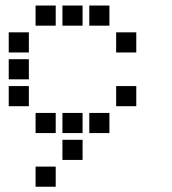

<svg xmlns="http://www.w3.org/2000/svg" viewBox="-20 -508 640 715"><path d="M113.5 -487.5Q112.5 -487.5 112.5 -487.5Q112.5 -487.5 112.5 -486.5V-413.5Q112.5 -412.5 112.5 -412.5Q112.5 -412.5 113.5 -412.5H186.5Q187.5 -412.5 187.5 -412.5Q187.5 -412.5 187.5 -413.5V-486.5Q187.5 -487.5 187.5 -487.5Q187.5 -487.5 186.5 -487.5ZM213.5 -487.5Q212.5 -487.5 212.5 -487.5Q212.5 -487.5 212.5 -486.5V-413.5Q212.5 -412.5 212.5 -412.5Q212.5 -412.5 213.5 -412.5H286.5Q287.5 -412.5 287.5 -412.5Q287.5 -412.5 287.5 -413.5V-486.5Q287.5 -487.5 287.5 -487.5Q287.5 -487.5 286.5 -487.5ZM313.5 -487.5Q312.5 -487.5 312.5 -487.5Q312.5 -487.5 312.5 -486.5V-413.5Q312.5 -412.5 312.5 -412.5Q312.5 -412.5 313.5 -412.5H386.5Q387.5 -412.5 387.5 -412.5Q387.5 -412.5 387.5 -413.5V-486.5Q387.5 -487.5 387.5 -487.5Q387.5 -487.5 386.5 -487.5ZM13.5 -387.5Q12.5 -387.5 12.5 -387.5Q12.5 -387.5 12.5 -386.5V-313.5Q12.5 -312.5 12.5 -312.5Q12.5 -312.5 13.5 -312.5H86.5Q87.5 -312.5 87.5 -312.5Q87.5 -312.5 87.5 -313.5V-386.5Q87.5 -387.5 87.5 -387.5Q87.5 -387.5 86.5 -387.5ZM413.5 -387.5Q412.5 -387.5 412.5 -387.5Q412.5 -387.5 412.5 -386.5V-313.5Q412.5 -312.5 412.5 -312.5Q412.5 -312.5 413.5 -312.5H486.5Q487.5 -312.5 487.5 -312.5Q487.5 -312.5 487.5 -313.5V-386.5Q487.5 -387.5 487.5 -387.5Q487.5 -387.5 486.5 -387.5ZM13.5 -287.5Q12.5 -287.5 12.5 -287.5Q12.5 -287.5 12.5 -286.5V-213.5Q12.5 -212.5 12.5 -212.5Q12.5 -212.5 13.5 -212.5H86.5Q87.5 -212.5 87.5 -212.5Q87.5 -212.5 87.5 -213.5V-286.5Q87.5 -287.5 87.5 -287.5Q87.5 -287.5 86.5 -287.5ZM13.5 -187.5Q12.5 -187.5 12.5 -187.5Q12.5 -187.5 12.5 -186.5V-113.5Q12.5 -112.5 12.5 -112.5Q12.5 -112.5 13.5 -112.5H86.5Q87.5 -112.5 87.5 -112.5Q87.5 -112.5 87.5 -113.5V-186.5Q87.5 -187.5 87.5 -187.5Q87.5 -187.5 86.5 -187.5ZM413.5 -187.5Q412.5 -187.5 412.5 -187.5Q412.5 -187.5 412.5 -186.5V-113.5Q412.5 -112.5 412.5 -112.5Q412.5 -112.5 413.5 -112.5H486.5Q487.5 -112.5 487.5 -112.5Q487.5 -112.5 487.5 -113.5V-186.5Q487.5 -187.5 487.5 -187.5Q487.5 -187.5 486.5 -187.5ZM113.5 -87.5Q112.5 -87.5 112.5 -87.5Q112.5 -87.5 112.5 -86.5V-13.5Q112.5 -12.5 112.5 -12.5Q112.5 -12.5 113.5 -12.5H186.5Q187.5 -12.5 187.5 -12.5Q187.5 -12.5 187.5 -13.5V-86.5Q187.5 -87.5 187.5 -87.5Q187.5 -87.5 186.5 -87.5ZM213.5 -87.5Q212.5 -87.5 212.5 -87.5Q212.5 -87.5 212.5 -86.5V-13.5Q212.5 -12.5 212.5 -12.5Q212.5 -12.5 213.5 -12.5H286.5Q287.5 -12.5 287.5 -12.5Q287.5 -12.5 287.5 -13.5V-86.5Q287.5 -87.5 287.5 -87.5Q287.5 -87.5 286.5 -87.5ZM313.5 -87.5Q312.5 -87.5 312.5 -87.5Q312.5 -87.5 312.5 -86.5V-13.5Q312.5 -12.5 312.5 -12.5Q312.5 -12.5 313.5 -12.5H386.5Q387.5 -12.5 387.5 -12.5Q387.5 -12.5 387.5 -13.5V-86.5Q387.5 -87.5 387.5 -87.5Q387.5 -87.5 386.5 -87.5ZM213.5 12.5Q212.5 12.5 212.5 12.5Q212.5 12.5 212.5 13.5V86.5Q212.5 87.5 212.5 87.5Q212.5 87.5 213.5 87.5H286.5Q287.5 87.5 287.5 87.5Q287.5 87.5 287.5 86.5V13.5Q287.5 12.5 287.5 12.5Q287.5 12.5 286.5 12.5ZM113.5 112.5Q112.5 112.5 112.5 112.5Q112.5 112.5 112.5 113.5V186.5Q112.5 187.5 112.5 187.5Q112.5 187.5 113.5 187.5H186.5Q187.5 187.5 187.5 187.5Q187.5 187.5 187.5 186.5V113.5Q187.5 112.5 187.5 112.5Q187.5 112.5 186.5 112.5Z"/></svg>

Font: Doto Black
Style: Regular
Weight: 900
Monospace: yes
Version: Version 1.000